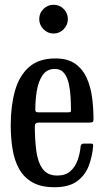

<svg xmlns="http://www.w3.org/2000/svg" viewBox="-20 -775 437 805"><path d="M25 -250Q25 -330 42.5 -393.2Q60 -456.5 101 -493.2Q142 -530 212.5 -530Q264.5 -530 296 -507.2Q327.5 -484.5 344 -447.2Q360.5 -410 366.2 -365Q372 -320 372 -275.5Q372 -265.5 368.2 -263.2Q364.5 -261 354 -261H142.5Q126 -261 126 -246.5Q126 -191.5 132 -144Q138 -96.5 158.2 -67.8Q178.5 -39 220 -39Q254.5 -39 275 -57.2Q295.5 -75.5 305.5 -103.8Q315.5 -132 318 -161Q319 -173 331.5 -173H360.5Q368 -173 369.5 -170.5Q371 -168 370.5 -162.5Q367 -119 352 -79.5Q337 -40 303 -15Q269 10 208 10Q151.5 10 115.5 -10.8Q79.5 -31.5 59.8 -67.5Q40 -103.5 32.5 -150.5Q25 -197.5 25 -250ZM142 -304H263Q273 -304 275.2 -305.5Q277.5 -307 277.5 -312Q277.5 -337 276 -366.8Q274.5 -396.5 268.5 -423.8Q262.5 -451 248.8 -468.5Q235 -486 210 -486Q176.5 -486 158.8 -460Q141 -434 134.5 -395Q128 -356 128 -316.5Q128 -309 130.5 -306.5Q133 -304 142 -304ZM204.5 -634.5Q180 -634.5 162.2 -652.5Q144.5 -670.5 144.5 -695Q144.5 -720 162.2 -737.5Q180 -755 204.5 -755Q229.5 -755 247 -737.5Q264.5 -720 264.5 -695Q264.5 -670.5 247 -652.5Q229.5 -634.5 204.5 -634.5Z"/></svg>

Font: Besley* Condensed
Style: Regular
Weight: 400
Width: 3
Designer: Owen Earl
Foundry: indestructible type*
Version: Version 3.000; ttfautohint (v1.8.3)